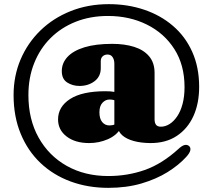

<svg xmlns="http://www.w3.org/2000/svg" viewBox="-20 -736 1026 926"><path d="M547.5 -246.5Q537 -251 529 -253.5Q521 -256 508 -256Q488.5 -256 474 -240.2Q459.5 -224.5 459.5 -194.5Q459.5 -163.5 473 -147.2Q486.5 -131 508 -131Q522.5 -131 534.2 -136.2Q546 -141.5 549.5 -151L562.5 -117.5Q542.5 -83 500 -64.5Q457.5 -46 410 -46Q342.5 -46 301.2 -77.8Q260 -109.5 260 -160Q260 -221 318 -258.5Q376 -296 488.5 -296Q516.5 -296 531 -292.8Q545.5 -289.5 562.5 -281ZM756 -125Q777.5 -125 797.8 -137.8Q818 -150.5 834.5 -174.8Q851 -199 860.5 -234.8Q870 -270.5 870 -316Q870 -422.5 821 -499.2Q772 -576 688.2 -617.5Q604.5 -659 500.5 -659Q415.5 -659 345 -631Q274.5 -603 223.5 -552Q172.5 -501 144.8 -431.2Q117 -361.5 117 -277.5Q117 -160.5 166.2 -72.5Q215.5 15.5 302.2 64.2Q389 113 502.5 113Q595 113 678.2 83.8Q761.5 54.5 841 -18Q857.5 -33.5 870.2 -36.5Q883 -39.5 892 -31.5Q900.5 -24 897.8 -10.8Q895 2.5 877.5 21.5Q842.5 60 788.5 93.8Q734.5 127.5 662.5 148.8Q590.5 170 502 170Q404 170 320.5 139.2Q237 108.5 175.5 50.2Q114 -8 79.8 -91Q45.5 -174 45.5 -277.5Q45.5 -369.5 79.2 -449Q113 -528.5 174.5 -588.5Q236 -648.5 320.2 -682.2Q404.5 -716 505 -716Q596 -716 675.2 -689.2Q754.5 -662.5 814.2 -611.2Q874 -560 907.2 -485.8Q940.5 -411.5 940.5 -317Q940.5 -237 912.8 -176Q885 -115 832.2 -80.2Q779.5 -45.5 704.5 -46Q659 -46.5 624.8 -56Q590.5 -65.5 570.5 -82.8Q550.5 -100 548 -124L531.5 -127.5V-429Q531.5 -447.5 523.2 -460.2Q515 -473 498.5 -473Q484.5 -473 475.2 -464.5Q466 -456 466 -441V-407Q466 -367 435.8 -344.2Q405.5 -321.5 363.5 -321.5Q330 -321.5 304 -338.2Q278 -355 278 -393Q278 -431.5 305.2 -461.2Q332.5 -491 386.8 -507.8Q441 -524.5 521.5 -524.5Q581 -524.5 627 -510Q673 -495.5 699.2 -464.5Q725.5 -433.5 725.5 -384.5V-160.5Q725.5 -143.5 732.5 -134.2Q739.5 -125 756 -125Z"/></svg>

Font: Fraunces Black
Style: Regular
Weight: 900
Version: Version 1.000;[b76b70a41]